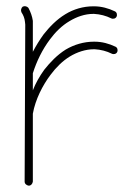

<svg xmlns="http://www.w3.org/2000/svg" viewBox="-20 -590 414 608"><path d="M118 -481C105 -463 94 -445 84 -426V-512C84 -516 84 -520 84 -524C82 -538 77 -552 70 -565C66 -570 58 -572 52 -569C47 -565 45 -557 48 -551C54 -542 58 -532 59 -521C59 -518 60 -515 60 -512L58 -15C58 -8 64 -3 71 -2C78 -2 83 -8 84 -15V-230C84 -230 84 -230 84 -230C92 -275 115 -320 140 -353C157 -376 178 -397 201 -411C224 -425 251 -434 277 -434H280C299 -433 318 -428 334 -420C340 -417 348 -419 351 -425C354 -431 352 -439 346 -442C325 -452 303 -458 280 -458H277C246 -458 215 -449 188 -433C161 -416 139 -393 120 -369C105 -348 93 -327 84 -304V-358C96 -396 114 -433 138 -465C155 -488 176 -509 200 -523C223 -537 249 -546 275 -546H278C297 -545 316 -540 332 -532C338 -529 346 -531 349 -537C352 -543 350 -551 344 -554C323 -564 301 -570 278 -570H275C244 -570 213 -561 187 -545C159 -528 137 -505 118 -481Z"/></svg>

Font: LS
Style: LightAlt
Weight: 250
Designer: BSozoo
Foundry: BSozoo
Version: Version 001.000